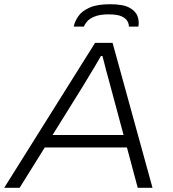

<svg xmlns="http://www.w3.org/2000/svg" viewBox="-35 -889 818 909"><path d="M-15 0 415 -686H498L687 0H617L566 -191H177L58 0ZM214 -250H550L486 -488Q483 -500 478 -517.5Q473 -535 468 -554Q463 -573 458.5 -591.5Q454 -610 450 -624H443Q431 -603 415 -576Q399 -549 384.5 -525.5Q370 -502 362 -488ZM314 -763Q319 -788 336 -812.5Q353 -837 389 -853Q425 -869 486 -869Q547 -869 577 -853Q607 -837 616 -812.5Q625 -788 620 -763H575Q576 -774 569 -787.5Q562 -801 542 -811Q522 -821 479 -821Q438 -821 413.5 -811Q389 -801 377.5 -787.5Q366 -774 362 -763Z"/></svg>

Font: Archivo SemiExpanded ExtraLight
Style: Italic
Weight: 250
Width: 6
Italic angle: -10°
Designer: Hector Gatti
Foundry: Omnibus-Type
Version: Version 2.001